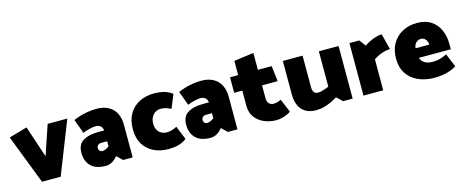

<svg xmlns="http://www.w3.org/2000/svg" viewBox="-38 -1157 4115 1710"><g transform="rotate(-15 2019.0 -302.0)"><path d="M368 0 559 -485H378L285 -211L188 -503L20 -455L196 0Z M753 -159Q753 -176 764.5 -187Q776 -198 794 -198H850V-152Q834 -139 818 -132Q802 -125 786 -125Q777 -125 769.5 -129.5Q762 -134 757.5 -141.5Q753 -149 753 -159ZM665 -325Q693 -337 727 -345.5Q761 -354 786 -354Q809 -354 826 -342Q843 -330 848 -303L849 -298H791Q707 -298 654 -266.5Q601 -235 601 -156Q601 -81 646 -35Q691 11 783 11Q814 11 841.5 -5Q869 -21 892 -50L944 0H1032V-300Q1032 -362 1009.5 -407Q987 -452 942 -477Q897 -502 831 -502Q791 -502 751.5 -495.5Q712 -489 677.5 -478.5Q643 -468 617 -456Z M1478 -163Q1449 -148 1427 -142.5Q1405 -137 1381 -137Q1357 -137 1335 -149Q1313 -161 1299.5 -184.5Q1286 -208 1286 -242Q1286 -277 1299.5 -302Q1313 -327 1335 -340.5Q1357 -354 1381 -354Q1407 -354 1428 -348.5Q1449 -343 1478 -328L1529 -453Q1501 -475 1470 -485.5Q1439 -496 1411 -499Q1383 -502 1363 -502Q1285 -502 1225 -471Q1165 -440 1131.5 -382Q1098 -324 1098 -242Q1098 -161 1131.5 -104.5Q1165 -48 1225 -18.5Q1285 11 1363 11Q1383 11 1411 8Q1439 5 1470 -5.5Q1501 -16 1529 -38Z M1719 -159Q1719 -176 1730.5 -187Q1742 -198 1760 -198H1816V-152Q1800 -139 1784 -132Q1768 -125 1752 -125Q1743 -125 1735.5 -129.5Q1728 -134 1723.5 -141.5Q1719 -149 1719 -159ZM1631 -325Q1659 -337 1693 -345.5Q1727 -354 1752 -354Q1775 -354 1792 -342Q1809 -330 1814 -303L1815 -298H1757Q1673 -298 1620 -266.5Q1567 -235 1567 -156Q1567 -81 1612 -35Q1657 11 1749 11Q1780 11 1807.5 -5Q1835 -21 1858 -50L1910 0H1998V-300Q1998 -362 1975.5 -407Q1953 -452 1908 -477Q1863 -502 1797 -502Q1757 -502 1717.5 -495.5Q1678 -489 1643.5 -478.5Q1609 -468 1583 -456Z M2438 -465H2311V-621L2129 -596V-465H2054V-322H2129V-182Q2129 -118 2161.5 -75Q2194 -32 2246 -10.5Q2298 11 2356 11Q2380 11 2406.5 4.5Q2433 -2 2455.5 -12Q2478 -22 2490 -32L2438 -156Q2421 -146 2402 -141.5Q2383 -137 2368 -137Q2342 -137 2326.5 -154.5Q2311 -172 2311 -202V-322H2455Z M2878 -484V-158Q2864 -152 2845.5 -145.5Q2827 -139 2809.5 -134.5Q2792 -130 2780 -130Q2750 -130 2739 -148Q2728 -166 2728 -188V-484H2546V-171Q2546 -117 2564.5 -74.5Q2583 -32 2622 -7.5Q2661 17 2722 17Q2761 17 2797.5 6.5Q2834 -4 2865 -19Q2896 -34 2920 -49L2972 1H3060V-484Z M3342 0V-285Q3363 -301 3389.5 -313Q3416 -325 3443.5 -332Q3471 -339 3495 -339L3458 -485Q3431 -485 3400.5 -475.5Q3370 -466 3342.5 -452.5Q3315 -439 3295 -425L3251 -484H3160V0Z M4018 -197V-250Q4018 -318 3992.5 -375.5Q3967 -433 3915.5 -467.5Q3864 -502 3786 -502Q3713 -502 3653.5 -471Q3594 -440 3559.5 -382Q3525 -324 3525 -242Q3525 -160 3562.5 -103.5Q3600 -47 3666 -18Q3732 11 3815 11Q3856 11 3895 4Q3934 -3 3966 -15Q3998 -27 4017 -41L3966 -164Q3944 -153 3910.5 -142Q3877 -131 3833 -131Q3802 -131 3780 -139Q3758 -147 3744 -162Q3730 -177 3723 -197ZM3718 -287Q3718 -306 3726.5 -321.5Q3735 -337 3750 -346.5Q3765 -356 3781 -356Q3804 -356 3817.5 -344.5Q3831 -333 3837.5 -317Q3844 -301 3844 -287Z"/></g></svg>

Font: Catamaran Thin Black
Style: Regular
Weight: 900
Version: Version 2.000